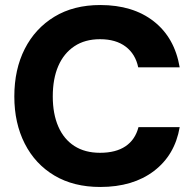

<svg xmlns="http://www.w3.org/2000/svg" viewBox="-20 -732 772 764"><path d="M379 12Q273 12 196.5 -33.5Q120 -79 78.5 -160.5Q37 -242 37 -348Q37 -456 78.5 -537.5Q120 -619 196.5 -665.5Q273 -712 379 -712Q509 -712 592 -647Q675 -582 695 -464H530Q519 -517 480 -546.5Q441 -576 378 -576Q318 -576 276 -548Q234 -520 212 -469.5Q190 -419 190 -348Q190 -279 212 -228.5Q234 -178 276 -151Q318 -124 378 -124Q441 -124 479.5 -150Q518 -176 531 -226H695Q676 -115 592.5 -51.5Q509 12 379 12Z"/></svg>

Font: DM Sans 9pt 36pt Black
Style: Regular
Weight: 900
Version: Version 4.004;gftools[0.9.30]